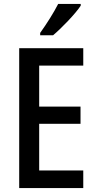

<svg xmlns="http://www.w3.org/2000/svg" viewBox="-20 -960 494 980"><path d="M392 -931V-940H277C254 -895 220 -841 185 -792V-780H251C296 -818 366 -891 392 -931ZM405 0V-90H180V-328H391V-416H180V-625H405V-714H78V0Z"/></svg>

Font: Noto Sans Armenian Condensed Medium
Style: Regular
Weight: 500
Width: 3
Designer: Monotype Design Team
Foundry: Monotype Imaging Inc.
Version: Version 2.008